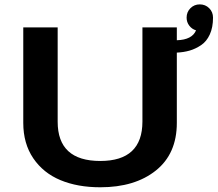

<svg xmlns="http://www.w3.org/2000/svg" viewBox="-20 -822 968 854"><path d="M426 11Q325 11 248.8 -20.8Q172.5 -52.5 128 -118Q83.5 -183.5 83.5 -275.5V-700H236.5V-280.5Q236.5 -106 426 -106Q613.5 -106 613.5 -281.5V-700H766.5V-643Q834.5 -645 852 -687Q833.5 -692.5 821.8 -708Q810 -723.5 810 -743.5Q810 -768.5 827 -785.5Q844 -802.5 868.5 -802.5Q893.5 -802.5 910.5 -785.5Q927.5 -768.5 927.5 -743.5Q927.5 -700 913.2 -668.8Q899 -637.5 874.2 -621Q849.5 -604.5 823.5 -597Q797.5 -589.5 766.5 -588V-275.5Q766.5 -138 673.2 -63.5Q580 11 426 11Z"/></svg>

Font: League Mono Wide SemiBold
Style: Regular
Weight: 600
Width: 8
Designer: Tyler Finck
Foundry: The League of Moveable Type / Tyler Finck
Version: Version 2.210